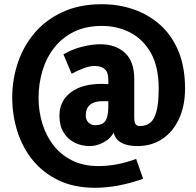

<svg xmlns="http://www.w3.org/2000/svg" viewBox="-20 -805 932 911"><path d="M431 86Q332 86 258 50.5Q184 15 135 -45.5Q86 -106 62 -183Q38 -260 38 -343Q38 -427 64.5 -506.5Q91 -586 144 -648.5Q197 -711 277 -748Q357 -785 463 -785Q543 -785 614 -760.5Q685 -736 740 -687Q795 -638 826.5 -562.5Q858 -487 858 -385Q858 -303 829.5 -241.5Q801 -180 750.5 -146Q700 -112 633 -112Q573 -112 543.5 -136Q514 -160 514 -218H534Q523 -163 484.5 -137.5Q446 -112 405 -112Q366 -112 333.5 -128.5Q301 -145 281.5 -177Q262 -209 262 -256Q262 -325 315 -366Q368 -407 462 -407Q478 -407 504 -405.5Q530 -404 549 -402V-319Q528 -322 509.5 -323.5Q491 -325 469 -325Q441 -325 423 -317.5Q405 -310 396 -295Q387 -280 387 -256Q387 -236 400 -223.5Q413 -211 431 -211Q454 -211 468 -219.5Q482 -228 488 -249Q494 -270 494 -305V-427Q494 -463 476.5 -477.5Q459 -492 429 -492Q406 -492 377.5 -481.5Q349 -471 320 -455L281 -547Q319 -570 366.5 -582.5Q414 -595 457 -595Q528 -595 572.5 -554.5Q617 -514 617 -430V-249Q617 -227 622.5 -217Q628 -207 644 -207Q694 -207 713.5 -251Q733 -295 733 -384Q733 -488 696 -553.5Q659 -619 598 -650.5Q537 -682 464 -682Q387 -682 330.5 -654Q274 -626 236.5 -577.5Q199 -529 181 -468Q163 -407 163 -341Q163 -278 180.5 -220Q198 -162 233 -116.5Q268 -71 321.5 -44Q375 -17 447 -17Q488 -17 532.5 -25Q577 -33 626 -51L659 43Q598 65 541 75.5Q484 86 431 86Z"/></svg>

Font: Yaldevi ExtraLight
Style: Regular
Weight: 200
Designer: Sol Matas, Rajitha Manaperi, Kosala Senevirathne
Foundry: Mooniak
Version: Version 1.100